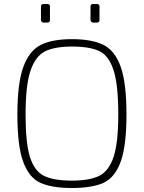

<svg xmlns="http://www.w3.org/2000/svg" viewBox="-20 -935 719 961"><path d="M67 -362Q67 -519 97 -600.5Q127 -682 184.5 -710.5Q242 -739 340 -739Q440 -739 497.5 -710.5Q555 -682 584 -601Q613 -520 613 -362Q613 -205 584 -125.5Q555 -46 498 -20Q441 6 340 6Q239 6 182 -20Q125 -46 96 -125.5Q67 -205 67 -362ZM572 -362Q572 -511 548.5 -583.5Q525 -656 477.5 -679Q430 -702 340 -702Q255 -702 206.5 -678.5Q158 -655 133 -582Q108 -509 108 -362Q108 -219 130 -149Q152 -79 200 -55Q248 -31 340 -31Q429 -31 477 -55Q525 -79 548.5 -149.5Q572 -220 572 -362ZM185 -835V-902Q185 -915 198 -915H217Q230 -915 230 -902V-835Q230 -822 217 -822H198Q192 -822 188.5 -826Q185 -830 185 -835ZM433 -835V-902Q433 -915 446 -915H465Q478 -915 478 -902V-835Q478 -822 465 -822H446Q441 -822 437 -826Q433 -830 433 -835Z"/></svg>

Font: Exo ExtraLight
Style: Regular
Weight: 275
Designer: Natanael Gama
Foundry: Natanael Gama
Version: Version 1.500; ttfautohint (v1.6)